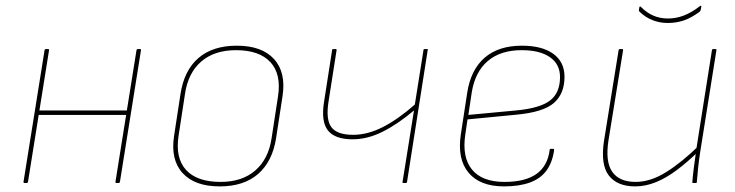

<svg xmlns="http://www.w3.org/2000/svg" viewBox="-20 -653 2623 685"><path d="M396 0Q391 0 392 -5L467 -474Q468 -478 472 -478H479Q484 -478 483 -474L408 -5Q407 0 403 0ZM68 0Q63 0 64 -5L139 -474Q140 -478 144 -478H151Q156 -478 155 -474L80 -5Q79 0 75 0ZM114 -243 116 -259H436L433 -243Z M764 12Q675 12 631.5 -35.5Q588 -83 601 -168L624 -318Q637 -402 688 -446Q739 -490 825 -490Q914 -490 957.5 -442.5Q1001 -395 988 -310L965 -160Q952 -77 901 -32.5Q850 12 764 12ZM767 -4Q844 -4 891 -45Q938 -86 949 -160L972 -310Q984 -389 944.5 -431.5Q905 -474 822 -474Q745 -474 698 -433.5Q651 -393 640 -318L617 -168Q605 -89 644 -46.5Q683 -4 767 -4Z M1418 0Q1416 0 1416 -3L1457 -259Q1399 -210 1345 -183Q1291 -156 1238 -156Q1175 -156 1150 -187.5Q1125 -219 1136 -289L1165 -475Q1165 -478 1169 -478H1178Q1181 -478 1181 -475L1152 -290Q1142 -226 1162.5 -199Q1183 -172 1240 -172Q1292 -172 1346.5 -200Q1401 -228 1460 -280L1491 -475Q1491 -478 1494 -478H1504Q1508 -478 1506 -475L1432 -3Q1431 0 1428 0Z M1778 12Q1693 12 1652 -36.5Q1611 -85 1624 -173L1647 -323Q1660 -405 1709.5 -447.5Q1759 -490 1842 -490Q1914 -490 1954 -461Q1994 -432 1994 -379Q1994 -319 1956.5 -286Q1919 -253 1824 -244L1648 -227L1640 -173Q1628 -92 1664 -48Q1700 -4 1780 -4Q1854 -4 1894 -32.5Q1934 -61 1941 -118Q1941 -122 1945 -122H1954Q1957 -122 1957 -118Q1951 -74 1930 -45Q1909 -16 1871 -2Q1833 12 1778 12ZM1651 -243 1822 -259Q1907 -267 1942.5 -294.5Q1978 -322 1978 -378Q1978 -424 1942 -449Q1906 -474 1841 -474Q1766 -474 1720.5 -435.5Q1675 -397 1663 -323Z M2246 12Q2182 12 2152 -27Q2122 -66 2135 -151L2187 -474Q2188 -478 2192 -478H2199Q2204 -478 2203 -474L2151 -153Q2139 -77 2164 -40.5Q2189 -4 2248 -4Q2301 -4 2357.5 -39.5Q2414 -75 2475 -135L2472 -113Q2433 -75 2395 -46.5Q2357 -18 2320 -3Q2283 12 2246 12ZM2453 0Q2452 0 2451 -0.5Q2450 -1 2450 -3Q2452 -29 2455.5 -55.5Q2459 -82 2463 -110L2464 -119L2520 -474Q2521 -477 2522 -477.5Q2523 -478 2525 -478H2532Q2537 -478 2536 -474L2478 -110Q2474 -85 2471 -57Q2468 -29 2466 -3Q2466 0 2463 0ZM2362 -571Q2333 -571 2307 -581.5Q2281 -592 2261 -612Q2260 -613 2259.5 -615Q2259 -617 2260 -621L2261 -627Q2262 -630 2263.5 -630Q2265 -630 2267 -628Q2288 -607 2311.5 -597Q2335 -587 2363 -587Q2392 -587 2419.5 -597.5Q2447 -608 2477 -631Q2479 -633 2481 -632.5Q2483 -632 2482 -629L2480 -618Q2479 -615 2478.5 -614Q2478 -613 2476 -611Q2446 -589 2419.5 -580Q2393 -571 2362 -571Z"/></svg>

Font: Sofia Sans Hairline
Style: Italic
Weight: 1
Italic angle: -9°
Designer: Botio Nikoltchev, Ani Petrova
Foundry: lettersoup
Version: Version 4.102